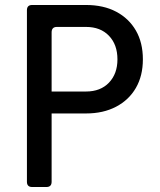

<svg xmlns="http://www.w3.org/2000/svg" viewBox="-20 -750 640 770"><path d="M109 0Q88 0 88 -21V-709Q88 -730 109 -730H325Q395 -730 446 -703Q497 -676 525 -627.5Q553 -579 553 -512Q553 -446 525 -397.5Q497 -349 445.5 -322Q394 -295 325 -295H187V-21Q187 0 166 0ZM187 -383H325Q383 -383 417 -418.5Q451 -454 451 -512Q451 -571 417 -606.5Q383 -642 325 -642H208Q187 -642 187 -620Z"/></svg>

Font: Pitagon Sans Mono Medium
Style: Regular
Weight: 500
Monospace: yes
Designer: Travis Tran
Foundry: Pitagon
Version: Version 1.001; ttfautohint (v1.8.4.7-5d5b);gftools[0.9.26]